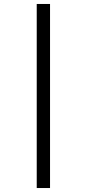

<svg xmlns="http://www.w3.org/2000/svg" viewBox="-20 -812 436 967"><path d="M165 -792H232V135H165Z"/></svg>

Font: Noto Sans Bengali UI ExtraCondensed
Style: Regular
Weight: 400
Width: 2
Designer: Jelle Bosma - Monotype Design Team
Foundry: Monotype Imaging Inc.
Version: Version 2.003; ttfautohint (v1.8.4.7-5d5b)